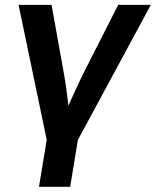

<svg xmlns="http://www.w3.org/2000/svg" viewBox="-20 -542 623 767"><path d="M168.9 27.3 54.2 -522.5H186L235.4 -247.6Q243.2 -202.6 248.8 -157.7Q254.4 -112.8 259.8 -67.4H230Q250 -112.8 270.3 -157.7Q290.5 -202.6 312.5 -247.6L452.1 -522.5H582.5L285.6 27.3ZM135.7 204.1 169.9 -2.9H294.4L260.3 204.1Z"/></svg>

Font: Inter 28pt SemiBold
Style: Italic
Weight: 600
Italic angle: -9.3988°
Designer: Rasmus Andersson
Foundry: rsms
Version: Version 4.001;git-66647c0bb